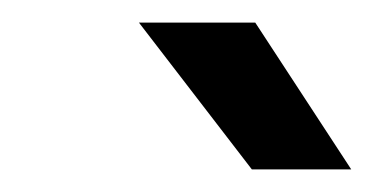

<svg xmlns="http://www.w3.org/2000/svg" viewBox="-20 -721 331 170"><path d="M203 -571H291L206 -701H103Z"/></svg>

Font: Unageo
Style: Regular-Italic
Weight: 400
Designer: Richard Sepsi
Foundry: Richard Sepsi
Version: Version 2.000